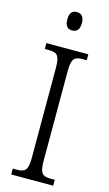

<svg xmlns="http://www.w3.org/2000/svg" viewBox="-138 -961 573 1008"><g transform="rotate(15 149.0 -456.5)"><path d="M148 -813C170 -813 188 -825 188 -863C188 -901 170 -913 148 -913C125 -913 109 -901 109 -863C109 -825 125 -813 148 -813ZM35 0H263V-32H242C199 -32 181 -43 181 -110V-603C181 -672 199 -682 242 -682H263V-714H35V-682H57C99 -682 117 -672 117 -603V-110C117 -42 99 -32 57 -32H35Z"/></g></svg>

Font: Noto Serif Myanmar Condensed Light
Style: Regular
Weight: 300
Width: 3
Designer: Ben Mitchell and the Monotype Design Team
Foundry: Monotype Imaging Inc.
Version: Version 2.106